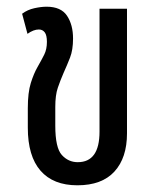

<svg xmlns="http://www.w3.org/2000/svg" viewBox="-20 -543 463 573"><path d="M211 10Q139 10 101 -33.5Q63 -77 63 -162V-220Q63 -267 72 -295.5Q81 -324 92 -343Q104 -364 112 -380Q120 -396 120 -418Q120 -438 113.5 -446.5Q107 -455 96 -455Q80 -455 62 -442L46 -502Q62 -514 82.5 -518.5Q103 -523 119 -523Q162 -523 180 -496Q198 -469 198 -428Q198 -394 189 -371Q180 -348 170 -326Q160 -303 152.5 -281Q145 -259 145 -224V-168Q145 -102 164.5 -80.5Q184 -59 212 -59Q277 -59 277 -150V-517H359V-145Q359 -72 321.5 -31Q284 10 211 10Z"/></svg>

Font: Noto Sans Thai UI ExtCond
Style: Regular
Weight: 400
Width: 2
Designer: Monotype Design Team
Foundry: Monotype Imaging Inc.
Version: Version 2.000